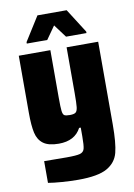

<svg xmlns="http://www.w3.org/2000/svg" viewBox="-98 -769 722 1036"><g transform="rotate(-10 262.5 -251.0)"><path d="M81 193V74Q125 75 204 75Q258 75 277.5 69.5Q297 64 302 46Q307 28 307 -22V-70H298Q264 -5 176 -5Q120 -5 91.5 -26Q63 -47 54 -87Q45 -127 45 -198V-510H218V-251Q218 -196 220.5 -176.5Q223 -157 231 -152Q239 -147 261 -147Q284 -147 293 -154Q302 -161 304.5 -182.5Q307 -204 307 -259V-510H480V-57Q480 45 466.5 97Q453 149 403.5 177Q354 205 246 205Q203 205 156.5 201.5Q110 198 81 193ZM99 -567V-575L182 -707H342L426 -575V-567H314L261 -638L211 -567Z"/></g></svg>

Font: Saira Semi Condensed ExtraBold
Style: Regular
Weight: 800
Width: 4
Designer: Hector Gatti with collaboration of the Omnibus-Type team
Foundry: Omnibus-Type
Version: Version 1.001; ttfautohint (v1.8)